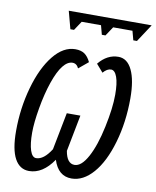

<svg xmlns="http://www.w3.org/2000/svg" viewBox="-94 -936 827 1018"><g transform="rotate(10 319.5 -427.0)"><path d="M276.9 -326.7H350.1L312 -130.4Q323.2 -64 364.3 -64Q401.4 -64 435.1 -126.2Q468.8 -188.5 490.7 -292.2Q512.7 -396 512.7 -467.3Q512.7 -529.3 500.7 -562.5Q488.8 -595.7 468.3 -595.7Q446.8 -595.7 425.8 -571.3L389.2 -613.3Q434.6 -668.9 495.1 -668.9Q543 -668.9 569.1 -614.5Q595.2 -560.1 595.2 -461.9Q595.2 -334.5 563 -223.6Q530.8 -112.8 477.3 -51.5Q423.8 9.8 360.8 9.8Q289.1 9.8 262.7 -73.7Q205.6 9.8 132.3 9.8Q82 9.8 55.2 -39.3Q28.3 -88.4 28.3 -188Q28.3 -310.1 60.1 -422.9Q91.8 -535.6 145.5 -602.3Q199.2 -668.9 263.2 -668.9Q293.9 -668.9 313 -655.8Q332 -642.6 345.7 -613.8L294.4 -571.3Q283.2 -595.7 260.7 -595.7Q234.4 -595.7 209.7 -564.7Q185.1 -533.7 163.3 -470.5Q141.6 -407.2 127.7 -327.1Q113.8 -247.1 113.8 -194.3Q113.8 -133.3 125.2 -98.6Q136.7 -64 157.7 -64Q198.7 -64 237.8 -126ZM639.2 -863.8 576.7 -768.6H557.1L543.9 -817.9H439.9L407.2 -768.6H387.7L374.5 -817.9H270.5L237.8 -768.6H218.3L192.9 -863.8Z"/></g></svg>

Font: Cousine
Style: Italic
Weight: 400
Italic angle: -12°
Monospace: yes
Designer: Steve Matteson
Foundry: Monotype Imaging Inc.
Version: Version 1.21